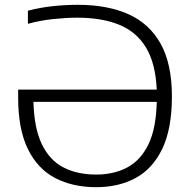

<svg xmlns="http://www.w3.org/2000/svg" viewBox="-20 -769 794 798"><path d="M379.5 9Q282 9 209 -29.2Q136 -67.5 95.8 -149.8Q55.5 -232 55.5 -363V-396.5H631.5Q626.5 -506.5 586.5 -572Q546.5 -637.5 474.5 -666.5Q402.5 -695.5 301.5 -695.5Q255.5 -695.5 201 -689.8Q146.5 -684 96 -670V-724.5Q148 -738 200 -743.5Q252 -749 304 -749Q426.5 -749 513.8 -710Q601 -671 647.8 -587Q694.5 -503 694.5 -368Q694.5 -234.5 654.8 -151.2Q615 -68 544.2 -29.5Q473.5 9 379.5 9ZM380 -43.5Q453 -43.5 508.8 -73Q564.5 -102.5 596.8 -168.8Q629 -235 631.5 -345.5H119Q122 -235.5 154.2 -169Q186.5 -102.5 244 -73Q301.5 -43.5 380 -43.5Z"/></svg>

Font: Encode Sans SmExp Lt
Style: Regular
Weight: 300
Width: 6
Designer: Multiple Designers
Foundry: Impallari Type
Version: Version 3.002; ttfautohint (v1.8.3) -l 8 -r 50 -G 200 -x 14 